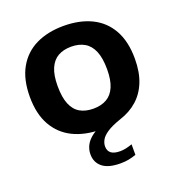

<svg xmlns="http://www.w3.org/2000/svg" viewBox="-146 -721 984 1063"><g transform="rotate(-20 346.5 -190.0)"><path d="M384 221Q313 221 278.2 193Q243.5 165 243.5 117.5Q243.5 89 256.5 63.8Q269.5 38.5 299.2 16.5Q329 -5.5 380 -23.5L375.5 7.5H346.5Q253 7.5 183.5 -26.2Q114 -60 75.5 -127.8Q37 -195.5 37 -297Q37 -399 75.5 -467Q114 -535 183.5 -568.8Q253 -602.5 346.5 -602.5Q440 -602.5 509.8 -568.8Q579.5 -535 617.8 -466.8Q656 -398.5 656 -297Q656 -218.5 633 -161Q610 -103.5 567 -65.8Q524 -28 464.5 -9Q412 9 383.8 27.8Q355.5 46.5 345 65.8Q334.5 85 334.5 103.5Q334.5 129.5 351.5 143.2Q368.5 157 405.5 157Q420.5 157 437.8 153.5Q455 150 476.5 142.5V204.5Q456 212 433.5 216.5Q411 221 384 221ZM346.5 -115Q392.5 -115 425 -133.5Q457.5 -152 474.5 -191.8Q491.5 -231.5 491.5 -294.5Q491.5 -361 474.2 -401.8Q457 -442.5 424.5 -461.2Q392 -480 346.5 -480Q301 -480 268.8 -461.8Q236.5 -443.5 219.2 -403.8Q202 -364 202 -300.5Q202 -233.5 219 -192.8Q236 -152 268.2 -133.5Q300.5 -115 346.5 -115Z"/></g></svg>

Font: Encode Sans SC Condensed Thin
Style: Bold
Weight: 700
Version: Version 3.002